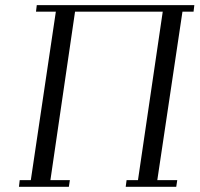

<svg xmlns="http://www.w3.org/2000/svg" viewBox="-20 -722 771 742"><path d="M53.2 0 56.2 -25.9H99.1L195.8 -676.8H119.1L122.1 -702.1H731L728 -676.8H685.1L587.9 -25.9H665L661.1 0H465.8L469.2 -25.9H513.2L608.9 -676.8H270L174.8 -25.9H250L246.1 0Z"/></svg>

Font: Dehuti
Style: Italic
Weight: 400
Version: Version 1.2